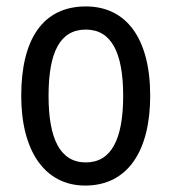

<svg xmlns="http://www.w3.org/2000/svg" viewBox="-20 -567 533 597"><path d="M447 -269C447 -450 371 -547 247 -547C114 -547 46 -446 46 -269C46 -98 119 10 245 10C378 10 447 -99 447 -269ZM131 -269C131 -404 166 -475 247 -475C326 -475 363 -404 363 -269C363 -134 326 -62 247 -62C167 -62 131 -135 131 -269Z"/></svg>

Font: Noto Sans Devanagari UI Condensed
Style: Regular
Weight: 400
Width: 3
Designer: Jelle Bosma - Monotype Design Team
Foundry: Monotype Imaging Inc.
Version: Version 2.004